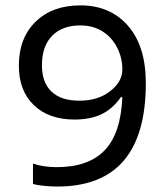

<svg xmlns="http://www.w3.org/2000/svg" viewBox="-20 -681 612 711"><path d="M102.1 0V-75.2Q140.6 -62 189.9 -62Q308.1 -62 367.9 -124.8Q427.7 -187.5 433.1 -321.3H427.7Q396.5 -276.9 355 -257.6Q313.5 -238.3 255.9 -238.3Q161.1 -238.3 105.5 -291.5Q49.8 -344.7 49.8 -438Q49.8 -540 111.8 -600.6Q173.8 -661.1 277.8 -661.1Q388.2 -661.1 454.1 -585.4Q520 -509.8 520 -373Q520 -181.6 438 -85.9Q356 9.8 191.9 9.8Q170.9 9.8 144 7.3Q117.2 4.9 102.1 0ZM135.3 -439Q135.3 -375.5 170.7 -341.8Q206.1 -308.1 273.9 -308.1Q342.8 -308.1 387.9 -343.3Q433.1 -378.4 433.1 -423.8Q433.1 -466.8 413.6 -505.1Q394 -543.5 358.9 -565.2Q323.7 -586.9 277.8 -586.9Q210.4 -586.9 172.9 -548.3Q135.3 -509.8 135.3 -439Z"/></svg>

Font: Noto Sans Telugu
Style: Regular
Weight: 400
Designer: Monotype Design team
Foundry: Monotype Imaging Inc.
Version: Version 1.04 uh